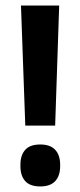

<svg xmlns="http://www.w3.org/2000/svg" viewBox="-20 -659 289 691"><path d="M193 -639 178.5 -207H71L55.5 -639ZM125 12Q88 12 70.8 -7.2Q53.5 -26.5 53.5 -61V-66Q53.5 -100.5 70.8 -119.8Q88 -139 125 -139Q161 -139 178.8 -119.8Q196.5 -100.5 196.5 -66V-61Q196.5 -26.5 178.8 -7.2Q161 12 125 12Z"/></svg>

Font: Anek Malayalam Medium SemiBold
Style: Regular
Weight: 600
Version: Version 1.003